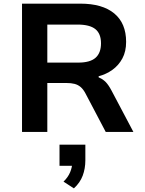

<svg xmlns="http://www.w3.org/2000/svg" viewBox="-20 -725 796 1055"><path d="M101 0V-705H421Q543 -705 608 -651Q673 -597 673 -495Q673 -442 652.5 -404Q632 -366 598 -341.5Q564 -317 522 -306V-300L528 -297Q545 -290 560.5 -274.5Q576 -259 593 -227L713 0H561L450 -211Q438 -234 423.5 -246.5Q409 -259 390 -264Q371 -269 344 -269H240V0ZM240 -381H410Q475 -381 505 -407.5Q535 -434 535 -487Q535 -540 504 -565Q473 -590 406 -590H240ZM386 310 329 273Q354 249 365.5 221Q377 193 377 168L405 186H307V70H449V156Q449 201 434.5 240Q420 279 386 310Z"/></svg>

Font: Nunito Sans 6pt
Style: Bold
Weight: 700
Version: Version 3.101;gftools[0.9.27]